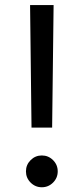

<svg xmlns="http://www.w3.org/2000/svg" viewBox="-20 -748 337 773"><path d="M106.9 -234.4 101.1 -727.5H195.8L189.9 -234.4ZM148.4 5.9Q122.1 5.9 103.3 -12.9Q84.5 -31.7 84.5 -58.1Q84.5 -84.5 103.3 -103.3Q122.1 -122.1 148.4 -122.1Q174.8 -122.1 193.6 -103.3Q212.4 -84.5 212.4 -58.1Q212.4 -31.7 193.6 -12.9Q174.8 5.9 148.4 5.9Z"/></svg>

Font: Inter V
Style: 
Weight: 400
Designer: Rasmus Andersson
Foundry: rsms
Version: Version 4.000;git-a3f224843